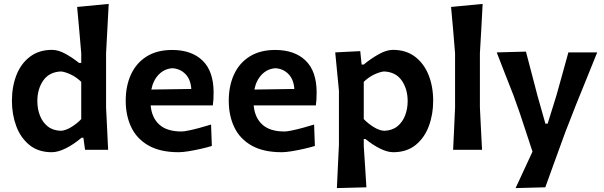

<svg xmlns="http://www.w3.org/2000/svg" viewBox="-20 -766 3088 982"><path d="M245 12.5Q176 12.5 130.8 -24.2Q85.5 -61 63.2 -120.8Q41 -180.5 41 -250Q41 -324 64.5 -383Q88 -442 134 -476.5Q180 -511 246.5 -511Q278 -511 314.8 -490.8Q351.5 -470.5 384.5 -444H395.5V-493.5Q390.5 -555 385.2 -613.2Q380 -671.5 374.5 -730.5L536 -746Q533 -687 529.5 -624.2Q526 -561.5 522.5 -493.5V-217Q525.5 -155 528 -104.8Q530.5 -54.5 533 0H415L406.5 -61.5H397Q355.5 -26.5 315.8 -7Q276 12.5 245 12.5ZM291 -97Q316 -98.5 345 -116.2Q374 -134 395.5 -157V-347.5Q370 -372 341.5 -385.2Q313 -398.5 292 -400.5Q232 -398 201.5 -354.5Q171 -311 171 -249Q171 -209.5 184 -175.5Q197 -141.5 223.5 -120Q250 -98.5 291 -97Z M894 12.5Q800 12.5 740 -21.5Q680 -55.5 651.5 -115Q623 -174.5 623 -251Q623 -327 650.2 -385.8Q677.5 -444.5 730.5 -477.5Q783.5 -510.5 860.5 -510.5Q960 -510.5 1016.2 -456Q1072.5 -401.5 1072.5 -292.5Q1072.5 -254.5 1068.5 -227H750.5Q756 -164 794.8 -128.8Q833.5 -93.5 908.5 -93.5Q920 -93.5 944.8 -98.5Q969.5 -103.5 1000.2 -111.8Q1031 -120 1059.5 -129L1063.5 -19.5Q1039.5 -12 1007.5 -4.8Q975.5 2.5 944.8 7.5Q914 12.5 894 12.5ZM861.5 -417Q821 -414.5 792.2 -385Q763.5 -355.5 754 -308L958.5 -311Q955 -360.5 927.8 -387.8Q900.5 -415 861.5 -417Z M1421 12.5Q1327 12.5 1267 -21.5Q1207 -55.5 1178.5 -115Q1150 -174.5 1150 -251Q1150 -327 1177.2 -385.8Q1204.5 -444.5 1257.5 -477.5Q1310.5 -510.5 1387.5 -510.5Q1487 -510.5 1543.2 -456Q1599.5 -401.5 1599.5 -292.5Q1599.5 -254.5 1595.5 -227H1277.5Q1283 -164 1321.8 -128.8Q1360.5 -93.5 1435.5 -93.5Q1447 -93.5 1471.8 -98.5Q1496.5 -103.5 1527.2 -111.8Q1558 -120 1586.5 -129L1590.5 -19.5Q1566.5 -12 1534.5 -4.8Q1502.5 2.5 1471.8 7.5Q1441 12.5 1421 12.5ZM1388.5 -417Q1348 -414.5 1319.2 -385Q1290.5 -355.5 1281 -308L1485.5 -311Q1482 -360.5 1454.8 -387.8Q1427.5 -415 1388.5 -417Z M1703 196Q1705.5 141.5 1708 89.2Q1710.5 37 1713.5 -25V-302Q1709 -349.5 1704.2 -398.5Q1699.5 -447.5 1694.5 -498L1822.5 -504.5L1829.5 -436H1840.5Q1876 -465.5 1916.2 -488.2Q1956.5 -511 1989.5 -511Q2056 -511 2102 -476.5Q2148 -442 2171.8 -383Q2195.5 -324 2195.5 -250Q2195.5 -180.5 2173.2 -120.8Q2151 -61 2105.5 -24.2Q2060 12.5 1991 12.5Q1962 12.5 1925 -5.5Q1888 -23.5 1849 -55H1840.5V-18.5Q1844.5 39 1847.5 88.5Q1850.5 138 1854 192ZM1945 -97Q1986 -98.5 2012.5 -120Q2039 -141.5 2052 -175.5Q2065 -209.5 2065 -249Q2065 -311 2034.5 -354.5Q2004 -398 1944 -400.5Q1923 -398.5 1894.5 -385.2Q1866 -372 1840.5 -347.5V-157Q1862.5 -134 1891.2 -116.2Q1920 -98.5 1945 -97Z M2297.5 0Q2300 -54.5 2302.5 -104.8Q2305 -155 2307.5 -217V-493.5Q2302.5 -555 2297.5 -613.8Q2292.5 -672.5 2287 -730.5L2448.5 -746Q2445.5 -687 2442 -624.2Q2438.5 -561.5 2434.5 -493.5V-217Q2437.5 -155 2440 -104.8Q2442.5 -54.5 2445.5 0Z M2617 196Q2638.5 150.5 2660.2 103Q2682 55.5 2703.5 9.5Q2687 -40.5 2670.5 -91Q2654 -141.5 2638 -189L2606 -279Q2584.5 -333 2562.8 -389Q2541 -445 2520.5 -498L2670 -502Q2685 -444.5 2699.5 -389.5Q2714 -334.5 2729 -276.5L2769.5 -133.5H2781L2825.5 -276.5Q2841.5 -333 2856.5 -387.5Q2871.5 -442 2887 -498H3034.5Q3018 -457.5 3003 -420.2Q2988 -383 2969.8 -338Q2951.5 -293 2926 -230L2871.5 -90.5Q2836.5 5.5 2812.5 71.5Q2788.5 137.5 2769 192Z"/></svg>

Font: Commissioner Loud SemiBold
Style: Regular
Weight: 600
Designer: Kostas Bartsokas
Foundry: Kostas Bartsokas
Version: Version 1.000; ttfautohint (v1.8.3)